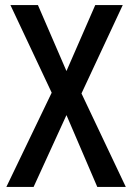

<svg xmlns="http://www.w3.org/2000/svg" viewBox="-20 -734 518 754"><path d="M474 0H362L241 -282L112 0H5L183 -370L21 -714H129L241 -455L354 -714H462L300 -367Z"/></svg>

Font: Noto Sans Khmer Condensed Medium
Style: Regular
Weight: 500
Width: 3
Designer: Danh Hong and the Monotype Design Team
Foundry: Monotype Imaging Inc.
Version: Version 2.004; ttfautohint (v1.8.4.7-5d5b)